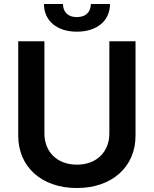

<svg xmlns="http://www.w3.org/2000/svg" viewBox="-20 -935 774 966"><path d="M530.2 -727.3V-263.1C530.2 -171.9 466.6 -106.5 366.8 -106.5C266.7 -106.5 203.5 -171.9 203.5 -263.1V-727.3H71.7V-252.1C71.7 -95.9 188.9 11 366.8 11C544 11 661.9 -95.9 661.9 -252.1V-727.3ZM201.3 -914.8C201 -831.7 265.3 -775.6 366.8 -775.6C469.1 -775.6 533.4 -831.7 533.4 -914.8H437.1C436.8 -880 416.9 -849.1 366.8 -849.1C316.1 -849.1 296.9 -880.7 296.9 -914.8Z"/></svg>

Font: Margiela Sans Semi Bold
Style: Regular
Weight: 600
Designer: Stefan Endress, Andreas Faust
Version: Version 1.100;FEAKit 1.0